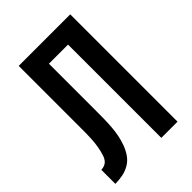

<svg xmlns="http://www.w3.org/2000/svg" viewBox="-215 -832 930 930"><g transform="rotate(-45 250.0 -367.5)"><path d="M330 0V-639H199V-310Q199 -284 198.5 -258Q198 -232 196 -206Q194 -180 189 -154.5Q184 -129 175 -104.5Q166 -80 151.5 -58.5Q137 -37 114.5 -23.5Q92 -10 66.5 -5Q41 0 15 0V-96Q27 -96 38.5 -101Q50 -106 57.5 -115.5Q65 -125 69 -137Q73 -149 76 -161Q79 -173 81 -185Q83 -197 84.5 -209.5Q86 -222 86.5 -234Q87 -246 87.5 -258.5Q88 -271 88 -283Q88 -295 88 -308V-735H441V0Z"/></g></svg>

Font: Iosevka Custom
Style: Bold
Weight: 700
Monospace: yes
Designer: Belleve Invis
Foundry: Belleve Invis
Version: Version 30.3.3; ttfautohint (v1.8.3)